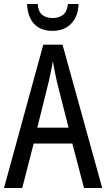

<svg xmlns="http://www.w3.org/2000/svg" viewBox="-20 -938 530 958"><path d="M399 0 341 -222H148L91 0H0L196 -715H292L490 0ZM322 -301 264 -530Q259 -553 253 -582.5Q247 -612 244 -634Q240 -608 234 -581Q228 -554 223 -530L166 -301ZM372 -918Q370 -856 335 -820Q300 -784 242 -784Q183 -784 150.5 -818.5Q118 -853 115 -918H168Q171 -880 190.5 -864Q210 -848 243 -848Q274 -848 294.5 -864Q315 -880 319 -918Z"/></svg>

Font: Avrile Sans Condensed
Style: Regular
Weight: 400
Width: 3
Designer: Monotype Design Team
Foundry: Monotype Imaging Inc.
Version: Version 2.001;September 10, 2019;FontCreator 11.5.0.2425 64-